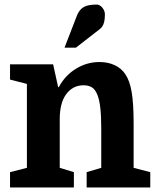

<svg xmlns="http://www.w3.org/2000/svg" viewBox="-20 -822 688 842"><path d="M98 -454V-86L24 -67V0H304V-67L242 -86V-301Q242 -333 248.5 -360Q255 -387 268.5 -406.5Q282 -426 301.5 -437Q321 -448 347 -448Q368 -448 383 -439Q398 -430 408 -404Q412 -393 415 -379.5Q418 -366 420 -348Q422 -330 423 -307.5Q424 -285 424 -257V-86L360 -67V0H639V-67L566 -86V-281Q566 -368 557.5 -418Q549 -468 530 -496Q513 -522 483.5 -536Q454 -550 416 -550Q361 -550 313 -520.5Q265 -491 238 -440H235L213 -540H24V-473ZM297 -701 263 -613H313L399 -680Q408 -687 415.5 -692.5Q423 -698 428.5 -706Q434 -714 437 -726.5Q440 -739 440 -759Q440 -769 436 -777Q432 -785 427 -790.5Q422 -796 416 -799Q410 -802 407 -802Q377 -802 360 -796.5Q343 -791 332.5 -779Q322 -767 315 -747.5Q308 -728 297 -701Z"/></svg>

Font: GradeGX
Style: Regular
Weight: 100
Width: 1
Designer: Adam Twardoch
Foundry: Adam Twardoch
Version: Version 2.002; DEVELOPMENT